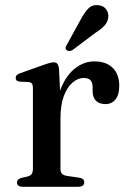

<svg xmlns="http://www.w3.org/2000/svg" viewBox="-20 -715 492 735"><path d="M194 -261Q194 -332 215 -381Q236 -430 269.5 -455Q303 -480 341 -480Q386.5 -480 411.5 -455.2Q436.5 -430.5 436.5 -386.5Q436.5 -351.5 421.8 -334Q407 -316.5 384 -316.5Q360 -316.5 347.2 -329.5Q334.5 -342.5 334.5 -366V-383Q334 -400 326 -408.2Q318 -416.5 300 -416.5Q278.5 -416.5 258 -399.2Q237.5 -382 224.5 -347.8Q211.5 -313.5 211.5 -261ZM206 -450 211.5 -333.5V-69Q211.5 -56.5 217.2 -50Q223 -43.5 237 -41.5L282 -35Q292.5 -33.5 297.5 -29.2Q302.5 -25 302.5 -17Q302.5 -9 296.8 -4.5Q291 0 279.5 0H67.5Q56 0 50.5 -4.5Q45 -9 45 -16.5Q45 -23 49.2 -27.2Q53.5 -31.5 62 -34L86 -39.5Q96 -42 101 -48.8Q106 -55.5 106 -69V-378.5Q106 -390 102.2 -395Q98.5 -400 89.5 -401L56 -402.5Q47 -403.5 43.5 -407.2Q40 -411 40 -416.5Q40 -423 44.2 -427.5Q48.5 -432 59.5 -435.5L141 -464.5Q160.5 -471.5 170.2 -474Q180 -476.5 185.5 -476.5Q195 -476.5 199.8 -470.5Q204.5 -464.5 206 -450ZM288.5 -639.5Q303 -667 318.2 -682.5Q333.5 -698 356.5 -695Q377 -693 386.8 -678.8Q396.5 -664.5 394.5 -648.5Q392.5 -630.5 379.8 -616.8Q367 -603 345.5 -589.5L257 -523Q251.5 -520 245.2 -519.8Q239 -519.5 235 -523.5Q230 -527.5 231.2 -533Q232.5 -538.5 236 -544Z"/></svg>

Font: Fraunces 12pt
Style: Regular
Weight: 400
Version: Version 1.000;[b76b70a41]